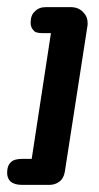

<svg xmlns="http://www.w3.org/2000/svg" viewBox="-38 -524 278 539"><path d="M130 -15Q141 -24 144 -42L207 -448Q208 -452 208 -459Q208 -477 197 -488Q184 -504 160 -504H91Q71 -504 60 -492Q48 -482 48 -460Q48 -447 56 -439Q61 -431 81 -431H105L51 -78H25Q3 -78 -6 -70Q-18 -60 -18 -39Q-18 -23 -8 -14Q3 -5 24 -5H101Q117 -5 130 -15Z"/></svg>

Font: Sangu Suruhee
Style: Regular
Weight: 400
Designer: Hasan Shazil
Foundry: Thaana Type Foundry
Version: Version 1.010